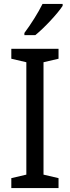

<svg xmlns="http://www.w3.org/2000/svg" viewBox="-20 -964 358 984"><path d="M301 -934V-944H198C176 -899 138 -839 105 -795V-784H161C206 -820 276 -895 301 -934ZM280 0V-51L203 -69V-645L280 -663V-714H38V-663L115 -645V-69L38 -51V0Z"/></svg>

Font: Noto Sans Thai Looped SemiCondensed
Style: Regular
Weight: 400
Width: 4
Designer: Sasikarn Vongin, Ben Mitchell
Foundry: The Fontpad Ltd
Version: Version 1.001